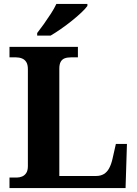

<svg xmlns="http://www.w3.org/2000/svg" viewBox="-20 -951 694 971"><path d="M28 0V-53H64Q79 -53 92 -58.5Q105 -64 113 -76.5Q121 -89 121 -111V-601Q121 -624 113 -637Q105 -650 91 -655.5Q77 -661 60 -661H28V-714H374V-661H340Q320 -661 307 -656Q294 -651 287 -638.5Q280 -626 280 -604V-61H466Q489 -61 505.5 -71Q522 -81 532.5 -101Q543 -121 549 -148L566 -223H622L615 0ZM168 -784Q183 -803 201.5 -829Q220 -855 237.5 -882Q255 -909 265 -931H422V-921Q413 -908 392 -888Q371 -868 343.5 -846Q316 -824 288 -804.5Q260 -785 236 -771H168Z"/></svg>

Font: Noto Serif Myanmar
Style: Regular
Weight: 400
Designer: Ben Mitchell and the Monotype Design Team
Foundry: Monotype Imaging Inc.
Version: Version 2.106